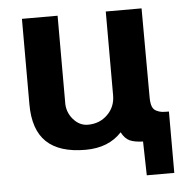

<svg xmlns="http://www.w3.org/2000/svg" viewBox="-48 -548 717 723"><g transform="rotate(-5 310.5 -186.0)"><path d="M513.2 -500 514.2 -164.1Q514.2 -142.6 518.8 -129.9Q523.4 -117.2 534.4 -111.8Q545.4 -106.4 554.7 -105.2Q564 -104 582 -104V127.9H478L475.1 0Q442.9 -1 424.8 -9.3Q406.7 -17.6 394 -42Q344.2 12.2 256.8 12.2Q158.2 12.2 109.6 -34.2Q61 -80.6 61 -176.8V-500H195.8V-174.8Q194.3 -137.2 218 -109.1Q241.7 -81.1 273.9 -81.1Q318.4 -81.1 348.1 -110.4Q377.9 -139.6 377.9 -183.1V-500Z"/></g></svg>

Font: Perun
Style: Bold
Weight: 700
Foundry: Copyright (c) Stefan Peev, Context Ltd, 2016
Version: Version 1.0000